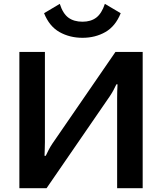

<svg xmlns="http://www.w3.org/2000/svg" viewBox="-20 -982 846 1002"><path d="M724.6 0V-710.9H582.5L252.4 -231Q241.7 -214.8 233.2 -198.2Q224.6 -181.6 218.8 -168.9H212.4Q212.9 -184.6 213.6 -204.6Q214.4 -224.6 214.4 -240.7V-710.9H81.1V0H223.1L553.2 -480Q564.9 -497.6 572.5 -512Q580.1 -526.4 587.4 -542H593.3Q592.3 -525.9 591.8 -506.3Q591.3 -486.8 591.3 -470.7V0ZM410.6 -868.7Q365.7 -868.7 336.9 -889.9Q308.1 -911.1 292 -961.9L210 -913.1Q237.3 -844.7 290.5 -814.7Q343.8 -784.7 410.6 -784.7Q477.1 -784.7 529.8 -814.7Q582.5 -844.7 609.9 -913.1L527.3 -961.9Q510.7 -911.6 482.4 -890.1Q454.1 -868.7 410.6 -868.7Z"/></svg>

Font: Roboto Flex
Style: wght 600 wdth 140 opsz 13.0 GRAD 0.00 slnt 0.00 XTRA 468 XOPQ 96 YOPQ 79 YTLC 514 YTUC 712 YTAS 750 YTDE -203.00 YTFI 738
Weight: 600
Width: 8
Designer: Berlow after Robertson
Foundry: Google
Version: Version 3.100